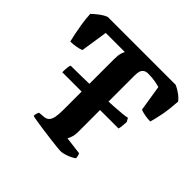

<svg xmlns="http://www.w3.org/2000/svg" viewBox="-174 -878 1053 1053"><g transform="rotate(45 352.5 -352.0)"><path d="M130 -313Q130 -339 132 -353Q134 -367 137 -371Q180 -371 224.5 -372Q269 -373 312.5 -374Q356 -375 395.5 -377Q435 -379 468.5 -381Q502 -383 526 -385.5Q550 -388 561 -391L573 -370Q572 -351 570.5 -336.5Q569 -322 566 -313ZM428 0Q421 0 397.5 -2.5Q374 -5 342 -9Q310 -13 278 -17.5Q246 -22 221.5 -26Q197 -30 188 -33Q188 -43 191 -52.5Q194 -62 197 -66L233 -69Q251 -71 261 -81.5Q271 -92 275.5 -113Q280 -134 280 -168V-562Q280 -595 285 -611Q290 -627 294 -634H146L122 -477Q111 -472 87 -467.5Q63 -463 42 -463Q38 -478 32 -506.5Q26 -535 20 -572Q14 -609 12 -648Q26 -662 50 -680Q74 -698 93 -704H619Q639 -695 660.5 -679.5Q682 -664 693 -648Q689 -585 680 -538.5Q671 -492 662 -463Q642 -463 618.5 -467.5Q595 -472 584 -477L560 -628Q547 -632 523.5 -636.5Q500 -641 469 -641Q451 -641 440.5 -633Q430 -625 426.5 -612Q423 -599 423 -583V-143Q423 -119 417 -101.5Q411 -84 406 -77L509 -64Q511 -62 513.5 -53.5Q516 -45 517 -33Q501 -20 473.5 -10Q446 0 428 0Z"/></g></svg>

Font: Texturina Medium 12pt
Style: Bold
Weight: 700
Version: Version 1.002